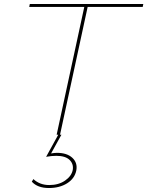

<svg xmlns="http://www.w3.org/2000/svg" viewBox="-20 -678 741 966"><path d="M698 -643H421L282 0H289L237 94Q254 91 267 91Q317 91 344 116Q371 141 364 179Q356 220 318 244Q280 268 226 268Q169 268 140 236L148 223Q180 253 228 253Q275 253 307.5 230.5Q340 208 346 177Q351 147 330 126.5Q309 106 263 106Q239 106 212 111L273 0H265L404 -643H127L130 -658H701Z"/></svg>

Font: EauTestText Thin
Style: Italic
Weight: 250
Italic angle: -12°
Designer: Christian Thalmann (Catharsis Fonts)
Version: Version 0.001;PS 000.001;hotconv 1.0.88;makeotf.lib2.5.64775